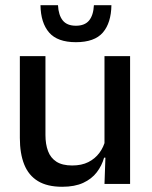

<svg xmlns="http://www.w3.org/2000/svg" viewBox="-20 -704 580 735"><path d="M154 -489V-187Q154 -152 163.8 -125.8Q173.5 -99.5 196 -85Q218.5 -70.5 256.5 -70.5Q292.5 -70.5 318.2 -83.5Q344 -96.5 360.5 -118.8Q377 -141 383.5 -168.5L399.5 -100.5H378.5Q370 -70 350.5 -44.5Q331 -19 298.5 -4Q266 11 218 11Q161 11 125.2 -10.8Q89.5 -32.5 72.8 -74.2Q56 -116 56 -176V-489ZM478 -489V0H380L384 -114.5L380 -120.5V-489ZM270.5 -542.5Q200 -542.5 168 -579.5Q136 -616.5 135 -684H202Q204 -646 220.2 -625.8Q236.5 -605.5 270.5 -605.5Q304.5 -605.5 321 -625.5Q337.5 -645.5 339.5 -684H406.5Q405.5 -616.5 373.8 -579.5Q342 -542.5 270.5 -542.5Z"/></svg>

Font: Anek Latin Medium
Style: Regular
Weight: 500
Designer: Yesha Goshar
Foundry: Ek Type
Version: Version 1.003